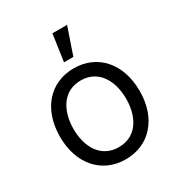

<svg xmlns="http://www.w3.org/2000/svg" viewBox="-183 -897 964 1032"><g transform="rotate(-30 298.5 -381.0)"><path d="M298.3 11.4C446 11.4 545.5 -100.9 545.5 -269.9C545.5 -440.3 446 -552.6 298.3 -552.6C150.6 -552.6 51.1 -440.3 51.1 -269.9C51.1 -100.9 150.6 11.4 298.3 11.4ZM298.3 -63.9C186.1 -63.9 134.9 -160.5 134.9 -269.9C134.9 -379.3 186.1 -477.3 298.3 -477.3C410.5 -477.3 461.6 -379.3 461.6 -269.9C461.6 -160.5 410.5 -63.9 298.3 -63.9ZM269.9 -606.5H328.1L384.9 -772.7H294Z"/></g></svg>

Font: Karasuma Gothic
Style: Regular
Weight: 400
Designer: Rasmus Andersson, Ryoko Nishizuka
Foundry: Genbu
Version: Version 1.00